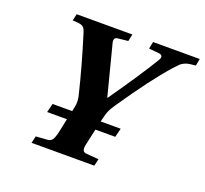

<svg xmlns="http://www.w3.org/2000/svg" viewBox="-120 -834 1040 975"><g transform="rotate(20 400.0 -346.0)"><path d="M127 -656 135 -692H436L428 -654L373 -648Q350 -646 356 -619L426 -347H428Q545 -514 606 -615Q625 -646 593 -649L540 -654L548 -692H800L793 -654L764 -651Q746 -649 733 -642.5Q720 -636 712.5 -629Q705 -622 688 -603Q602 -507 477 -323Q450 -285 443 -251L436 -222H544L532 -174H425L408 -98Q401 -71 404 -57.5Q407 -44 427 -43L491 -38L482 0H143L152 -38L211 -42Q231 -43 239.5 -55.5Q248 -68 255 -98L271 -174H164L176 -222H282L287 -246Q294 -277 285 -311Q250 -455 202 -609Q195 -634 186.5 -642.5Q178 -651 161 -653Z"/></g></svg>

Font: Lingua Franca
Style: Bold Italic
Weight: 700
Italic angle: -13°
Version: Version 1.19